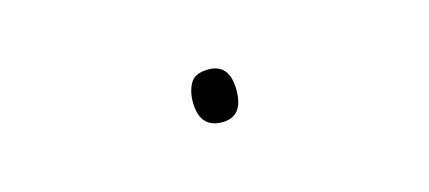

<svg xmlns="http://www.w3.org/2000/svg" viewBox="-25 -146 550 246"><g transform="rotate(-15 250.0 -23.0)"><path d="M279 -23Q279 -58 251 -58Q233 -58 227 -47.5Q221 -37 221 -23Q221 12 251 12Q279 12 279 -23Z"/></g></svg>

Font: Noto Sans Mono UI Condensed Thin
Style: Regular
Weight: 250
Width: 3
Designer: Monotype Design team
Foundry: Monotype Imaging Inc.
Version: 1.000